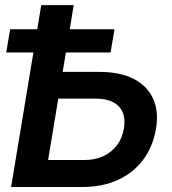

<svg xmlns="http://www.w3.org/2000/svg" viewBox="-20 -748 688 768"><path d="M187.5 -460.4H377.4Q459.5 -460.4 513.9 -432.9Q568.4 -405.3 592 -354.2Q615.7 -303.2 604 -233.4Q592.3 -162.1 553.2 -109.6Q514.2 -57.1 452.1 -28.6Q390.1 0 309.1 0H24.4L145 -727.5H274.9L172.4 -107.9H317.4Q359.9 -107.9 393.1 -123.3Q426.3 -138.7 447.8 -167Q469.2 -195.3 475.6 -233.9Q481.9 -271.5 470.9 -298.1Q460 -324.7 432.6 -339.1Q405.3 -353.5 362.8 -353.5H169.9ZM4.9 -538.1 20.5 -630.9H438L422.4 -538.1Z"/></svg>

Font: Inter 20pt SemiBold
Style: Italic
Weight: 600
Italic angle: -9.3988°
Version: Version 4.001;git-66647c0bb